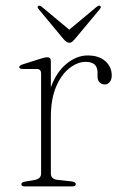

<svg xmlns="http://www.w3.org/2000/svg" viewBox="-20 -669 440 689"><path d="M162.5 -449.5V-355.5Q182 -410 218.5 -440Q255 -470 294.5 -470Q335 -470 358 -449.5Q381 -429 381 -398Q381 -384 374 -375Q367 -366 356 -366Q345 -366 337.5 -373.5Q330 -381 330 -394.5V-409Q330 -447 287.5 -447Q258 -447 229 -424.2Q200 -401.5 181.2 -357.5Q162.5 -313.5 162.5 -248.5V-46.5Q162.5 -26 187 -23.5L236.5 -18Q252 -16.5 252 -8Q252 0 238.5 0H69Q56.5 0 56.5 -8Q56.5 -15 71 -17.5L103 -23Q127.5 -27 127.5 -46V-405Q127.5 -421.5 111.5 -421.5H62.5Q49 -421.5 49 -428Q49 -434 61.5 -438L124.5 -458Q141.5 -463.5 150 -463.5Q162.5 -463.5 162.5 -449.5ZM247.5 -527.5Q242.5 -522 238.5 -518.8Q234.5 -515.5 229 -515.5Q220 -515.5 209 -527.5L118.5 -636.5Q112 -644 117.5 -647.5Q122 -650.5 129.5 -645L228.5 -562.5L327.5 -645Q335 -651 339.5 -647.5Q344.5 -643.5 338.5 -636.5Z"/></svg>

Font: Fraunces 9pt Thin
Style: Regular
Weight: 100
Version: Version 1.000;[b76b70a41]